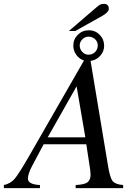

<svg xmlns="http://www.w3.org/2000/svg" viewBox="-71 -970 702 990"><path d="M396 -656 486 -115Q496 -53 510 -36Q524 -19 564 -16V0H319V-16Q364 -18 380 -30Q396 -42 396 -69Q396 -77 394 -95L374 -226H154L95 -115Q73 -74 73 -49Q73 -19 135 -16V0H-51V-16Q-17 -23 4.5 -48Q26 -73 83 -172L362 -658Q338 -666 322.5 -687Q307 -708 307 -735Q307 -768 330.5 -791Q354 -814 388 -814Q420 -814 443 -790.5Q466 -767 466 -734Q466 -705 446 -682.5Q426 -660 396 -656ZM369 -262 324 -525 175 -262ZM433 -736Q433 -755 419 -768Q405 -781 385 -781Q368 -781 354 -767.5Q340 -754 340 -736Q340 -716 353.5 -702Q367 -688 385 -688Q406 -688 419.5 -702Q433 -716 433 -736ZM284 -810 425 -931Q439 -943 445.5 -946.5Q452 -950 465 -950Q490 -950 490 -924Q490 -908 458 -889L317 -810Z"/></svg>

Font: STIX MathJax Latin
Style: Italic
Weight: 400
Italic angle: -16.33°
Designer: MicroPress Inc., with final additions and corrections provided by Coen Hoffman, Elsevier (retired)
Version: Version 1.1.1